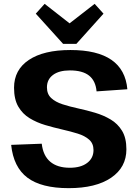

<svg xmlns="http://www.w3.org/2000/svg" viewBox="-20 -970 720 998"><path d="M337 8Q195 8 122.5 -46.5Q50 -101 38 -217L197 -223Q204 -161 241 -129.5Q278 -98 343 -98Q400 -98 433 -123Q466 -148 466 -190Q466 -224 443.5 -244Q421 -264 384 -275.5Q347 -287 303 -297Q259 -307 215 -320Q171 -333 134 -355.5Q97 -378 75 -416Q53 -454 53 -514Q53 -607 130 -658.5Q207 -710 346 -710Q485 -710 559 -659Q633 -608 642 -506L482 -495Q477 -550 443 -577Q409 -604 343 -604Q287 -604 255.5 -580.5Q224 -557 224 -516Q224 -481 246 -460.5Q268 -440 305 -428Q342 -416 386 -406.5Q430 -397 474 -384Q518 -371 555 -349Q592 -327 614.5 -290Q637 -253 637 -194Q637 -100 557.5 -46Q478 8 337 8ZM518 -899 377 -742H308L166 -899L212 -950L386 -814H297L472 -950Z"/></svg>

Font: Pathway Extreme 28pt
Style: Bold
Weight: 700
Designer: Eduardo Rodriguez Tunni
Foundry: Eduardo Rodriguez Tunni
Version: Version 1.001;gftools[0.9.26]